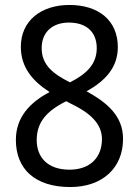

<svg xmlns="http://www.w3.org/2000/svg" viewBox="-20 -744 560 774"><path d="M260 -724C146 -724 64 -661 64 -555C64 -473 111 -417 180 -373C101 -331 44 -272 44 -180C44 -62 122 10 263 10C392 10 476 -66 476 -184C476 -277 412 -330 329 -376C403 -417 455 -471 455 -554C455 -662 377 -724 260 -724ZM258 -653C327 -653 370 -616 370 -550C370 -484 327 -445 262 -412C195 -446 148 -481 148 -550C148 -616 193 -653 258 -653ZM128 -179C128 -251 167 -296 247 -336L264 -327C344 -289 391 -245 391 -183C391 -111 345 -60 260 -60C171 -60 128 -111 128 -179Z"/></svg>

Font: Noto Sans Ethiopic SemiCondensed
Style: Regular
Weight: 400
Width: 4
Designer: Monotype Design Team
Foundry: Monotype Imaging Inc.
Version: Version 2.102